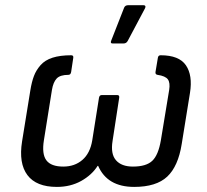

<svg xmlns="http://www.w3.org/2000/svg" viewBox="-20 -715 804 747"><path d="M418 -545.9Q407.7 -545.9 413.1 -558.1L462.9 -685.1Q466.8 -694.8 479 -694.8H538.1Q543.9 -694.8 545.4 -691.2Q546.9 -687.5 543.9 -682.1L477.1 -556.2Q471.7 -545.9 460.9 -545.9ZM201.2 12.2Q121.1 12.2 86.7 -33.7Q52.2 -79.6 65.9 -165L98.1 -363.8Q103.5 -397 112.1 -419.4Q120.6 -441.9 137.7 -461.4Q154.8 -481 184.3 -490.5Q213.9 -500 256.8 -500Q266.6 -500 265.1 -490.2L256.8 -435.1Q254.9 -423.8 246.1 -423.8Q213.9 -423.8 200.4 -409.4Q187 -395 182.1 -365.2L150.9 -169.9Q142.1 -115.7 160.4 -91.3Q178.7 -66.9 226.1 -66.9Q270.5 -66.9 300.5 -92.8Q330.6 -118.7 338.9 -168.9L365.2 -335Q367.2 -345.2 376 -345.2H436Q445.3 -345.2 443.8 -335L418 -167Q409.7 -116.2 431.2 -91.6Q452.6 -66.9 497.1 -66.9Q548.8 -66.9 572.5 -89.4Q596.2 -111.8 606 -169.9L638.2 -365.2Q642.6 -393.1 633.1 -406.2Q623.5 -419.4 592.8 -423.8Q583.5 -425.3 585 -435.1L594.2 -490.2Q595.7 -500 605 -500Q676.8 -500 703.4 -460.9Q730 -421.9 719.2 -354L687 -154.8Q673.3 -67.9 630.6 -27.8Q587.9 12.2 502 12.2Q397.5 12.2 361.8 -69.8H359.9Q337.4 -34.2 295.9 -11Q254.4 12.2 201.2 12.2Z"/></svg>

Font: Sofia Sans
Style: Italic
Weight: 400
Italic angle: -9°
Designer: Botio Nikoltchev, Ani Petrova
Foundry: lettersoup
Version: Version 4.100